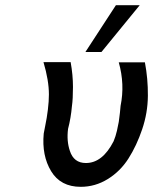

<svg xmlns="http://www.w3.org/2000/svg" viewBox="-20 -712 592 742"><path d="M310 -511 428 -692H520L372 -511ZM148 -472H253Q262 -422 262 -376Q262 -329 258 -302Q254 -256 243 -214Q237 -167 250 -129Q265 -82 312 -82Q376 -82 419 -166Q427 -185 432 -207Q437 -229 439 -241Q441 -253 443.5 -276.5Q446 -300 446 -303Q463 -386 439 -471H540Q552 -408 551.5 -342Q551 -276 529.5 -212.5Q508 -149 476.5 -99.5Q445 -50 396.5 -20Q348 10 292 10Q214 10 177.5 -50.5Q141 -111 149 -196Q149 -199 155 -227Q161 -255 165 -288Q169 -321 169 -347Q169 -401 148 -472Z"/></svg>

Font: Coval
Style: Book Italic
Weight: 350
Foundry: Context Ltd
Version: Version 001.000